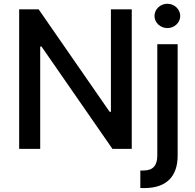

<svg xmlns="http://www.w3.org/2000/svg" viewBox="-20 -776 1018 1001"><path d="M666.9 -727.3H558.2V-193.2H551.5L181.5 -727.3H79.9V0H189.6V-533.4H196.4L566.1 0H666.9ZM711.6 204.2C719.1 204.5 725.9 204.5 733.3 204.5C846.2 204.5 906.2 144.9 906.2 35.5V-545.5H800.1V34.8C800.1 85.2 779.1 112.9 728.7 112.9H711.6ZM785.5 -692.8C785.5 -658 815.7 -629.6 852.6 -629.6C889.2 -629.6 919.7 -658 919.7 -692.8C919.7 -727.6 889.2 -756.4 852.6 -756.4C815.7 -756.4 785.5 -727.6 785.5 -692.8Z"/></svg>

Font: Margiela Sans Medium
Style: Regular
Weight: 500
Designer: Stefan Endress, Andreas Faust
Version: Version 1.100;FEAKit 1.0